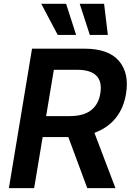

<svg xmlns="http://www.w3.org/2000/svg" viewBox="-20 -981 694 1001"><path d="M26.3 0 147 -727.3H419.7Q545.5 -727.3 600.1 -663.4Q654.1 -600.5 637.4 -494.7Q625.7 -418.7 584 -366.5Q542.3 -314.3 472.3 -288.4L582 0H435L336.3 -266.3H202.4L158 0ZM342.3 -375.7Q415.5 -375.7 454.7 -406.2Q494 -436.8 503.2 -494.7Q507.8 -523.8 503.2 -546.5Q498.6 -569.2 483.7 -585Q468.8 -600.9 443.5 -609Q418.3 -617.2 381.4 -617.2H260.7L220.5 -375.7ZM195 -961.3H324.6L376.8 -799H280.9ZM522.7 -961.3 542.3 -799H448.2L395.6 -961.3Z"/></svg>

Font: Inter P Semi Bold
Style: Italic
Weight: 600
Italic angle: 9.39999°
Designer: Rasmus Andersson
Foundry: rsms
Version: Version 3.018;git-588b23468